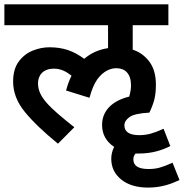

<svg xmlns="http://www.w3.org/2000/svg" viewBox="-20 -642 841 878"><path d="M206.1 -425.8C180.7 -425.8 155.3 -420.9 129.9 -410.6C104.5 -400.4 83 -383.8 65.9 -360.8C48.8 -337.9 40 -307.1 40 -269C40 -219.7 58.1 -173.3 93.8 -129.9C129.4 -86.4 179.7 -38.1 245.1 15.1L319.8 -60.1C204.6 -151.9 153.8 -198.2 153.8 -261.2C153.8 -299.8 179.2 -328.1 226.1 -328.1C257.8 -328.1 283.2 -314.9 307.1 -295.9C296.9 -275.4 288.6 -252.9 282.2 -228L389.2 -194.8C398.9 -231.4 411.1 -259.8 425.3 -279.8C454.1 -318.8 486.8 -330.1 512.2 -330.1C551.8 -330.1 579.1 -305.2 579.1 -252C579.1 -235.4 576.2 -218.3 570.8 -200.2C489.3 -180.2 446.8 -132.8 446.8 -70.8C446.8 -28.3 465.3 5.4 502 29.8C493.2 46.9 488.8 64.9 488.8 84C488.8 122.6 503.9 154.3 534.7 179.2C564.9 203.6 606 215.8 657.2 215.8C719.7 215.8 765.1 198.2 800.8 181.2L769 102.1C745.6 112.8 726.1 120.1 710.4 124.5C694.8 128.9 677.7 130.9 659.2 130.9C612.8 130.9 589.8 116.2 589.8 86.9C589.8 76.2 593.3 67.4 600.1 60.1H600.6H601.1H601.6H602.1H603H604H604.5H605.5H606.9H607.4H612.8H613.3H615.2C677.7 60.1 724.1 43.5 758.8 25.9L728 -53.2C704.6 -42.5 685.1 -35.2 668.9 -30.8C652.8 -26.4 635.7 -23.9 617.2 -23.9C571.8 -23.9 548.8 -39.1 548.8 -68.8C548.8 -83 556.6 -95.2 571.8 -106.4C586.9 -117.7 617.2 -124.5 663.1 -127C673.3 -147.9 680.7 -167.5 685.5 -186C690.4 -204.6 692.9 -227.5 692.9 -254.9C692.9 -298.3 683.1 -333 663.1 -359.9C643.1 -386.7 617.7 -404.8 586.9 -415V-526.9H750V-622.1H0V-526.9H474.1V-421.9C431.6 -415.5 395 -398.9 365.2 -373C316.9 -408.7 270 -425.8 206.1 -425.8Z"/></svg>

Font: Noto Reveo Sans
Style: Regular
Weight: 600
Designer: Monotype Design Team
Foundry: Monotype Imaging Inc.
Version: Version 2.007